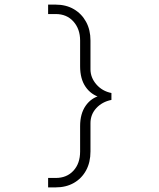

<svg xmlns="http://www.w3.org/2000/svg" viewBox="-20 -718 690 834"><path d="M221 96H189V55H222Q270 55 299 23.5Q328 -8 328 -60V-170Q328 -224 352 -258.5Q376 -293 416 -303V-295Q376 -306 352 -340.5Q328 -375 328 -430V-542Q328 -592 299 -624.5Q270 -657 222 -657H189V-698H221Q267 -698 301 -678Q335 -658 354 -623Q373 -588 373 -542V-417Q373 -381 398.5 -351.5Q424 -322 464 -314V-284Q424 -276 398.5 -248.5Q373 -221 373 -183V-60Q373 -13 354 22Q335 57 301 76.5Q267 96 221 96Z"/></svg>

Font: Azeret Mono Thin Thin
Style: Regular
Weight: 250
Version: Version 1.002